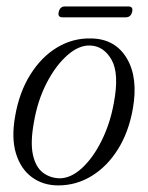

<svg xmlns="http://www.w3.org/2000/svg" viewBox="-20 -554 448 582"><path d="M257 -437.5Q329.5 -436 364.5 -377Q399.5 -318 382.5 -223.5Q370 -153.5 337.5 -101.5Q305 -49.5 258.2 -20.8Q211.5 8 156.5 8Q110.5 8 76.8 -16.8Q43 -41.5 28.5 -88.5Q14 -135.5 26 -202.5Q38.5 -274.5 72 -328Q105.5 -381.5 153.2 -410.2Q201 -439 257 -437.5ZM161.5 -13.5Q195.5 -14 229 -45Q262.5 -76 288.2 -128Q314 -180 325 -241.5Q342 -331 318.2 -372.8Q294.5 -414.5 253.5 -416Q219 -417.5 183.8 -386.2Q148.5 -355 121.2 -302Q94 -249 83 -184.5Q71.5 -122.5 79.8 -85Q88 -47.5 110 -30.8Q132 -14 161.5 -13.5ZM158 -518Q162 -534.5 177 -534.5H369Q384.5 -534.5 380.5 -518Q376.5 -501.5 361.5 -501.5H169.5Q154 -501.5 158 -518Z"/></svg>

Font: Fraunces 144pt Soft Light
Style: Italic
Weight: 300
Italic angle: -16°
Version: Version 1.000;[b76b70a41]